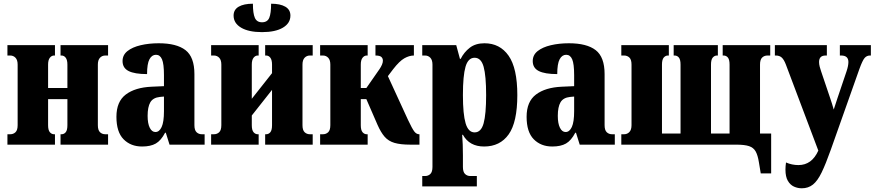

<svg xmlns="http://www.w3.org/2000/svg" viewBox="-20 -779 4710 1034"><path d="M20 0V-56H35Q52 -56 63.5 -67Q75 -78 75 -105V-431Q75 -456 63.5 -468Q52 -480 35 -480H20V-536H276V-480H271Q258 -480 248.5 -468Q239 -456 239 -431V-305H343V-431Q343 -456 334 -468Q325 -480 311 -480H306V-536H562V-480H547Q530 -480 518.5 -468Q507 -456 507 -431V-105Q507 -78 518.5 -67Q530 -56 547 -56H562V0H306V-56H311Q325 -56 334 -67Q343 -78 343 -105V-245H239V-105Q239 -78 248.5 -67Q258 -56 271 -56H276V0Z M745 10Q684 10 645.5 -29Q607 -68 607 -150Q607 -232 657.5 -270Q708 -308 796 -312L863 -315V-374Q863 -435 852.5 -459.5Q842 -484 820 -484Q798 -484 785 -460Q772 -436 772 -380Q705 -380 672.5 -396.5Q640 -413 640 -450Q640 -483 666.5 -504Q693 -525 737.5 -535.5Q782 -546 835 -546Q931 -546 979 -509Q1027 -472 1027 -380V-105Q1027 -78 1038.5 -67Q1050 -56 1067 -56H1082V0H893L873 -64H869Q847 -22 819 -6Q791 10 745 10ZM817 -68Q838 -68 850.5 -95Q863 -122 863 -180V-259L841 -257Q804 -253 789.5 -228Q775 -203 775 -155Q775 -114 786.5 -91Q798 -68 817 -68Z M1117 0V-56H1132Q1149 -56 1160.5 -67Q1172 -78 1172 -105V-431Q1172 -456 1160.5 -468Q1149 -480 1132 -480H1117V-536H1373V-480H1368Q1355 -480 1345.5 -468Q1336 -456 1336 -431V-247L1445 -385V-431Q1445 -456 1436 -468Q1427 -480 1413 -480H1408V-536H1664V-480H1649Q1632 -480 1620.5 -468Q1609 -456 1609 -431V-105Q1609 -78 1620.5 -67Q1632 -56 1649 -56H1664V0H1408V-56H1413Q1427 -56 1436 -67Q1445 -78 1445 -105V-295L1336 -157V-105Q1336 -78 1345.5 -67Q1355 -56 1368 -56H1373V0ZM1391 -606Q1319 -606 1278.5 -630Q1238 -654 1238 -695Q1238 -727 1265.5 -743Q1293 -759 1342 -759Q1342 -707 1352.5 -683Q1363 -659 1391 -659Q1420 -659 1430 -683Q1440 -707 1440 -759Q1489 -759 1516.5 -743Q1544 -727 1544 -695Q1544 -654 1503.5 -630Q1463 -606 1391 -606Z M1704 0V-56H1719Q1736 -56 1747.5 -67Q1759 -78 1759 -105V-431Q1759 -456 1747.5 -468Q1736 -480 1719 -480H1704V-536H1960V-480H1955Q1942 -480 1932.5 -468Q1923 -456 1923 -431V-305H1953L2024 -407Q2032 -419 2037 -430.5Q2042 -442 2042 -452Q2042 -465 2033.5 -472.5Q2025 -480 2002 -480V-536H2209V-480Q2184 -480 2157.5 -465Q2131 -450 2097 -406L2069 -369L2177 -134Q2200 -85 2211.5 -70.5Q2223 -56 2237 -56H2239V0H2189Q2137 0 2104.5 -9.5Q2072 -19 2051.5 -42.5Q2031 -66 2013 -107L1953 -245H1923V-105Q1923 -78 1932.5 -67Q1942 -56 1955 -56H1960V0Z M2254 225V169H2269Q2286 169 2297.5 158Q2309 147 2309 120V-431Q2309 -456 2297.5 -468Q2286 -480 2269 -480H2254V-536H2437L2457 -462H2461Q2479 -498 2510 -522Q2541 -546 2589 -546Q2672 -546 2719 -479Q2766 -412 2766 -267Q2766 -121 2719.5 -55.5Q2673 10 2587 10Q2508 10 2473 -53H2469Q2471 -27 2472 -0.5Q2473 26 2473 58V120Q2473 147 2484.5 158Q2496 169 2513 169H2548V225ZM2536 -66Q2571 -66 2584.5 -115Q2598 -164 2598 -267Q2598 -371 2584.5 -419.5Q2571 -468 2536 -468Q2501 -468 2487 -419.5Q2473 -371 2473 -267Q2473 -164 2487.5 -115Q2502 -66 2536 -66Z M2954 10Q2893 10 2854.5 -29Q2816 -68 2816 -150Q2816 -232 2866.5 -270Q2917 -308 3005 -312L3072 -315V-374Q3072 -435 3061.5 -459.5Q3051 -484 3029 -484Q3007 -484 2994 -460Q2981 -436 2981 -380Q2914 -380 2881.5 -396.5Q2849 -413 2849 -450Q2849 -483 2875.5 -504Q2902 -525 2946.5 -535.5Q2991 -546 3044 -546Q3140 -546 3188 -509Q3236 -472 3236 -380V-105Q3236 -78 3247.5 -67Q3259 -56 3276 -56H3291V0H3102L3082 -64H3078Q3056 -22 3028 -6Q3000 10 2954 10ZM3026 -68Q3047 -68 3059.5 -95Q3072 -122 3072 -180V-259L3050 -257Q3013 -253 2998.5 -228Q2984 -203 2984 -155Q2984 -114 2995.5 -91Q3007 -68 3026 -68Z M4077 155 4067 95Q4061 57 4049.5 36.5Q4038 16 4014 8Q3990 0 3944 0H3326V-56H3341Q3358 -56 3369.5 -68Q3381 -80 3381 -105V-431Q3381 -458 3369.5 -469Q3358 -480 3341 -480H3326V-536H3582V-480H3577Q3564 -480 3554.5 -469Q3545 -458 3545 -431V-60H3645V-431Q3645 -458 3636 -469Q3627 -480 3613 -480H3608V-536H3846V-480H3841Q3828 -480 3818.5 -469Q3809 -458 3809 -431V-60H3909V-431Q3909 -458 3900 -469Q3891 -480 3877 -480H3872V-536H4128V-480H4113Q4096 -480 4084.5 -469Q4073 -458 4073 -431V-60H4133V155Z M4298 235Q4276 235 4256 226Q4236 217 4223 195Q4210 173 4210 134Q4210 117 4213 96Q4245 110 4280 110Q4352 110 4387 32L4212 -432Q4202 -458 4190 -469Q4178 -480 4158 -480H4153V-536H4433V-480H4426Q4391 -480 4391 -445Q4391 -433 4394.5 -419.5Q4398 -406 4402 -395L4451 -250Q4461 -221 4470 -189Q4480 -221 4490 -250L4539 -395Q4549 -425 4549 -445Q4549 -480 4510 -480H4503V-536H4670V-480H4665Q4648 -480 4636.5 -467Q4625 -454 4608 -407L4454 28Q4427 104 4405 149.5Q4383 195 4358 215Q4333 235 4298 235Z"/></svg>

Font: Noto Serif ExtraCondensed Black
Style: Regular
Weight: 900
Width: 2
Designer: Monotype Design Team
Foundry: Monotype Imaging Inc.
Version: Version 2.015; ttfautohint (v1.8.4.7-5d5b)